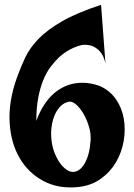

<svg xmlns="http://www.w3.org/2000/svg" viewBox="-20 -746 564 808"><path d="M405.3 -725.6 423.8 -479.5Q416 -513.7 399.9 -530.3Q383.8 -546.9 367.2 -552.7Q347.7 -559.6 324.2 -556.6Q269.5 -543 227.5 -503.9Q210 -487.3 192.4 -463.9Q174.8 -440.4 161.6 -407.7Q148.4 -375 140.6 -333Q132.8 -291 132.8 -237.3Q148.4 -279.3 168 -308.1Q187.5 -336.9 209.5 -355Q231.4 -373 253.9 -382.8Q276.4 -392.6 297.9 -395.5Q347.7 -403.3 400.4 -383.8Q442.4 -365.2 467.8 -328.6Q493.2 -292 501 -246.6Q508.8 -201.2 500.5 -152.8Q492.2 -104.5 468.3 -63.5Q444.3 -22.5 404.3 6.3Q364.3 35.2 309.6 41Q227.5 49.8 163.6 16.1Q99.6 -17.6 62.5 -81.1Q25.4 -144.5 20.5 -231.9Q15.6 -319.3 50.8 -418Q66.4 -461.9 85.9 -503.4Q105.5 -544.9 142.6 -583Q179.7 -621.1 241.7 -656.7Q303.7 -692.4 405.3 -725.6ZM196.3 -160.2Q199.2 -129.9 209 -104.5Q218.8 -79.1 231.9 -60.5Q245.1 -42 260.3 -31.7Q275.4 -21.5 289.1 -22.5Q317.4 -24.4 337.4 -60.1Q357.4 -95.7 361.3 -155.3Q363.3 -184.6 354 -214.4Q344.7 -244.1 331.1 -267.6Q317.4 -291 301.3 -305.2Q285.2 -319.3 272.5 -318.4Q252.9 -315.4 237.8 -301.8Q222.7 -288.1 212.4 -266.6Q202.1 -245.1 197.8 -217.3Q193.4 -189.5 196.3 -160.2Z"/></svg>

Font: Irish Growler
Style: Regular
Weight: 400
Designer: Squid
Foundry: Font Diner, Inc DBA Sideshow
Version: Version 1.000